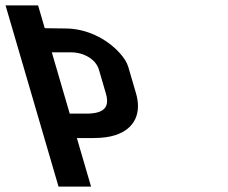

<svg xmlns="http://www.w3.org/2000/svg" viewBox="-173 -688 839 708"><path d="M42.8 0H162.8L110.4 -179H171.7C203.4 -179 230 -182.5 251.7 -189.5C324.6 -213 349.7 -271.3 328.5 -344L300.1 -441C295.2 -457.7 284.5 -475 268 -493C219.3 -546.1 146 -583 67.3 -583L-8 -584L-32.5 -668H-152.5ZM145.4 -269H84.1L18.1 -495H89.3C134.6 -495 180.3 -470.4 191.8 -431L217.2 -344C230.6 -298.4 217.9 -269 145.4 -269Z"/></svg>

Font: Din Kursivschrift
Style: BreitLeft
Weight: 400
Version: Version 1.089